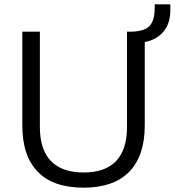

<svg xmlns="http://www.w3.org/2000/svg" viewBox="-20 -858 806 886"><path d="M766 -838V-811Q766 -750 735 -713Q703 -674 648 -664V-279Q648 -139 576 -65Q504 8 366 8Q225 8 155 -65Q83 -137 83 -279V-712H164V-272Q164 -168 215 -115Q266 -62 366 -62Q465 -62 516 -115Q566 -168 566 -272V-712H590Q647 -714 670 -738Q694 -764 694 -823V-838Z"/></svg>

Font: PRinguin Sans
Style: Regular
Weight: 400
Designer: Vernon Adams
Foundry: Vernon Adams
Version: ""